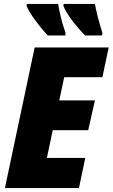

<svg xmlns="http://www.w3.org/2000/svg" viewBox="-20 -955 572 975"><path d="M412 -775H498L500 -788C480 -850 468 -902 462 -935H303L302 -925C317 -884 368 -820 412 -775ZM222 -775H312L313 -788C295 -836 282 -893 275 -935H116L115 -925C130 -886 183 -817 222 -775ZM5 0H381L413 -153H218L248 -294H428L462 -445H281L306 -563H500L532 -714H156Z"/></svg>

Font: Noto Sans UI SemiCondensed Black
Style: Italic
Weight: 900
Width: 4
Italic angle: -372°
Designer: Monotype Design Team
Foundry: Monotype Imaging Inc.
Version: Version 1.901